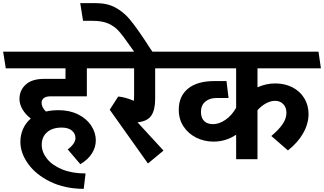

<svg xmlns="http://www.w3.org/2000/svg" viewBox="-46 -1023 2082 1234"><path d="M569.8 -121.1Q569.8 -77.1 544.9 -37.1Q520 2.9 470.2 32.2L389.2 -63Q411.1 -78.1 425 -97.7Q439 -117.2 439 -134.8Q439 -164.6 416 -183.8Q393.1 -203.1 350.1 -203.1Q291 -203.1 256.6 -173.1Q222.2 -143.1 222.2 -92.8Q222.2 -45.9 255.6 -3.4Q289.1 39.1 353 65.4Q417 91.8 503.9 91.8L492.2 190.9Q369.1 189.9 276.6 144.5Q184.1 99.1 134.5 29.5Q85 -40 85 -110.8Q85 -155.8 102.1 -194.3Q119.1 -232.9 151.9 -261.2Q117.7 -287.1 98.4 -320.6Q79.1 -354 79.1 -386.2Q79.1 -442.4 119.1 -479.2Q159.2 -516.1 237.8 -516.1H375V-584H-8.8L-25.9 -690.9H638.2L653.8 -584H512.2V-403.8H276.9Q251 -403.8 236.1 -392.8Q221.2 -381.8 221.2 -361.8Q221.2 -334 249 -306.2Q287.1 -314.9 331.1 -314.9Q400.9 -314.9 455.3 -288.1Q509.8 -261.2 539.8 -216.1Q569.8 -170.9 569.8 -121.1Z M837.9 -236.8 1004.9 -55.2 904.8 27.8 659.2 -317.9 713.9 -402.8Q761.7 -397.9 814 -375Q815.9 -387.2 815.9 -418V-584H613.8L599.1 -690.9H1071.8L1085.9 -584H951.2V-387.2Q951.2 -315.9 926 -279.5Q900.9 -243.2 837.9 -236.8Z M890.6 -755.9Q914.6 -716.8 944.8 -674.8H827.6L789.6 -728Q744.6 -793 717.3 -823.5Q689.9 -854 650.4 -871.6Q610.8 -889.2 548.8 -889.2H487.8L469.7 -1002.9H569.8Q643.6 -1002.9 696 -974.4Q748.5 -945.8 788.1 -898.4Q827.6 -851.1 890.6 -755.9Z M1937 -290Q1937 -228 1902.8 -167.5Q1868.7 -106.9 1804.7 -56.2L1697.8 -148.9Q1745.6 -189 1770.3 -225.1Q1794.9 -261.2 1794.9 -297.9Q1794.9 -333 1774.4 -354Q1753.9 -375 1721.7 -375Q1694.8 -375 1665.3 -359.6Q1635.7 -344.2 1608.9 -314.9V0H1471.7V-157.2Q1406.7 -113.3 1326.7 -112.8Q1267.6 -112.8 1216.3 -137.9Q1165 -163.1 1134 -209.5Q1103 -255.9 1103 -317.9Q1103 -404.8 1162.4 -453.4Q1221.7 -502 1333 -502H1409.7L1422.9 -393.1H1344.7Q1300.8 -393.1 1273.2 -369.6Q1245.6 -346.2 1245.6 -304.2Q1245.6 -265.1 1266.1 -245.1Q1286.6 -225.1 1322.8 -225.1Q1361.8 -225.1 1402.3 -252.4Q1442.9 -279.8 1471.7 -330.1V-584H1044.9L1027.8 -690.9H2001L2016.6 -584H1608.9V-461.9Q1665 -486.8 1721.7 -486.8Q1784.7 -486.8 1833.3 -461.9Q1881.8 -437 1909.4 -392.1Q1937 -347.2 1937 -290Z"/></svg>

Font: Kadwa
Style: Bold
Weight: 700
Designer: Sol Matas
Foundry: Sol Matas
Version: Version 1.001;PS 001.000;hotconv 1.0.70;makeotf.lib2.5.58329